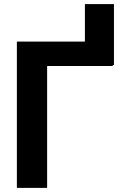

<svg xmlns="http://www.w3.org/2000/svg" viewBox="-20 -913 595 933"><path d="M533.7 -597.2H527.8V-592.3H209V0H62V-710.9H392.6V-893.1H533.7Z"/></svg>

Font: Roboto
Style: Bold
Weight: 700
Designer: Google
Version: Version 2.134; 2016; ttfautohint (v1.6)